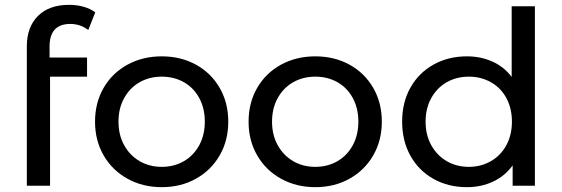

<svg xmlns="http://www.w3.org/2000/svg" viewBox="-20 -768 2323 794"><path d="M185 -576C185 -638 213.7 -669 271 -669C298.3 -669 323 -660.7 345 -644L374 -717C360.7 -727 344.7 -734.7 326 -740C307.3 -745.3 287.3 -748 266 -748C210.7 -748 167.7 -732.7 137 -702C106.3 -671.3 91 -629.7 91 -577V0H187V-451H340V-530H185Z M507 -29C549 -5.7 596.3 6 649 6C701.7 6 748.8 -5.7 790.5 -29C832.2 -52.3 864.8 -84.5 888.5 -125.5C912.2 -166.5 924 -213 924 -265C924 -317 912.2 -363.5 888.5 -404.5C864.8 -445.5 832.2 -477.5 790.5 -500.5C748.8 -523.5 701.7 -535 649 -535C596.3 -535 549 -523.5 507 -500.5C465 -477.5 432.2 -445.5 408.5 -404.5C384.8 -363.5 373 -317 373 -265C373 -213 384.8 -166.5 408.5 -125.5C432.2 -84.5 465 -52.3 507 -29ZM740.5 -101.5C713.5 -85.8 683 -78 649 -78C615 -78 584.5 -85.8 557.5 -101.5C530.5 -117.2 509.2 -139.2 493.5 -167.5C477.8 -195.8 470 -228.3 470 -265C470 -301.7 477.8 -334.2 493.5 -362.5C509.2 -390.8 530.5 -412.7 557.5 -428C584.5 -443.3 615 -451 649 -451C683 -451 713.5 -443.3 740.5 -428C767.5 -412.7 788.7 -390.8 804 -362.5C819.3 -334.2 827 -301.7 827 -265C827 -228.3 819.3 -195.8 804 -167.5C788.7 -139.2 767.5 -117.2 740.5 -101.5Z M1142 -29C1184 -5.7 1231.3 6 1284 6C1336.7 6 1383.8 -5.7 1425.5 -29C1467.2 -52.3 1499.8 -84.5 1523.5 -125.5C1547.2 -166.5 1559 -213 1559 -265C1559 -317 1547.2 -363.5 1523.5 -404.5C1499.8 -445.5 1467.2 -477.5 1425.5 -500.5C1383.8 -523.5 1336.7 -535 1284 -535C1231.3 -535 1184 -523.5 1142 -500.5C1100 -477.5 1067.2 -445.5 1043.5 -404.5C1019.8 -363.5 1008 -317 1008 -265C1008 -213 1019.8 -166.5 1043.5 -125.5C1067.2 -84.5 1100 -52.3 1142 -29ZM1375.5 -101.5C1348.5 -85.8 1318 -78 1284 -78C1250 -78 1219.5 -85.8 1192.5 -101.5C1165.5 -117.2 1144.2 -139.2 1128.5 -167.5C1112.8 -195.8 1105 -228.3 1105 -265C1105 -301.7 1112.8 -334.2 1128.5 -362.5C1144.2 -390.8 1165.5 -412.7 1192.5 -428C1219.5 -443.3 1250 -451 1284 -451C1318 -451 1348.5 -443.3 1375.5 -428C1402.5 -412.7 1423.7 -390.8 1439 -362.5C1454.3 -334.2 1462 -301.7 1462 -265C1462 -228.3 1454.3 -195.8 1439 -167.5C1423.7 -139.2 1402.5 -117.2 1375.5 -101.5Z M2192 -742H2096V-450C2074.7 -478 2048 -499.2 2016 -513.5C1984 -527.8 1949 -535 1911 -535C1859.7 -535 1813.7 -523.7 1773 -501C1732.3 -478.3 1700.5 -446.7 1677.5 -406C1654.5 -365.3 1643 -318.3 1643 -265C1643 -211.7 1654.5 -164.5 1677.5 -123.5C1700.5 -82.5 1732.3 -50.7 1773 -28C1813.7 -5.3 1859.7 6 1911 6C1950.3 6 1986.3 -1.7 2019 -17C2051.7 -32.3 2078.7 -54.7 2100 -84V0H2192ZM2010 -101.5C1982.7 -85.8 1952.3 -78 1919 -78C1885 -78 1854.5 -85.8 1827.5 -101.5C1800.5 -117.2 1779.2 -139.2 1763.5 -167.5C1747.8 -195.8 1740 -228.3 1740 -265C1740 -301.7 1747.8 -334.2 1763.5 -362.5C1779.2 -390.8 1800.5 -412.7 1827.5 -428C1854.5 -443.3 1885 -451 1919 -451C1952.3 -451 1982.7 -443.3 2010 -428C2037.3 -412.7 2058.7 -390.8 2074 -362.5C2089.3 -334.2 2097 -301.7 2097 -265C2097 -228.3 2089.3 -195.8 2074 -167.5C2058.7 -139.2 2037.3 -117.2 2010 -101.5Z"/></svg>

Font: ICO Headline
Style: Regular
Weight: 500
Designer: Julieta Ulanovsky
Foundry: Julieta Ulanovsky
Version: Version 7.200